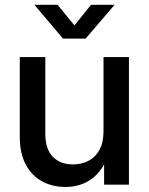

<svg xmlns="http://www.w3.org/2000/svg" viewBox="-20 -756 609 786"><path d="M247.6 9.3Q194.3 9.3 152.1 -13.7Q109.9 -36.6 85.4 -82.5Q61 -128.4 61 -195.3V-522.5H165.5V-208.5Q165.5 -147 195.6 -115Q225.6 -83 278.8 -83Q314 -83 342.3 -97.7Q370.6 -112.3 387.2 -142.6Q403.8 -172.9 403.8 -219.7V-522.5H507.8V0H406.2V-129.4H427.2Q402.3 -59.1 356.9 -24.9Q311.5 9.3 247.6 9.3ZM215.8 -736.3 284.7 -651.9 352.5 -736.3H448.2V-735.4L330.6 -598.1H237.8L121.6 -735.4V-736.3Z"/></svg>

Font: Inter 28pt Medium
Style: Regular
Weight: 500
Designer: Rasmus Andersson
Foundry: rsms
Version: Version 4.001;git-66647c0bb